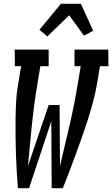

<svg xmlns="http://www.w3.org/2000/svg" viewBox="-20 -998 595 1018"><path d="M75 0Q71 -45 68.5 -90.5Q66 -136 64.5 -182Q63 -228 62.5 -274Q62 -320 62.5 -366Q63 -412 65.5 -458.5Q68 -505 76 -551L92 -647H59L58 -735H238V-647H194L178 -551Q160 -443 149 -334.5Q138 -226 128 -117L238 -441H296L298 -117Q324 -226 349 -334.5Q374 -443 392 -551L408 -647H375V-735H554L555 -647H510L494 -551Q486 -505 473.5 -458.5Q461 -412 446.5 -366Q432 -320 415.5 -274Q399 -228 382.5 -182Q366 -136 348.5 -90.5Q331 -45 313 0H254L252 -355L134 0ZM231 -805 189 -840 303 -978H409L474 -835L425 -809L347 -917Z"/></svg>

Font: Iosevka Curly Slab Semibold
Style: Italic
Weight: 600
Italic angle: -9°
Monospace: yes
Designer: Belleve Invis
Foundry: Belleve Invis
Version: Version 22.1.2; ttfautohint (v1.8.4)